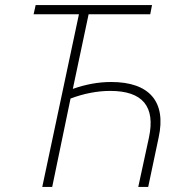

<svg xmlns="http://www.w3.org/2000/svg" viewBox="-20 -734 732 754"><path d="M146 0H185L257 -347C310 -367 363 -377 413 -377C540 -377 591 -316 565 -194L523 0H562L603 -194C634 -335 566 -412 417 -412C366 -412 318 -403 266 -385L328 -678H570L577 -714H120L112 -678H290Z"/></svg>

Font: Noto Sans ExtraLight
Style: Italic
Weight: 200
Italic angle: -12°
Designer: Monotype Design Team
Foundry: Monotype Imaging Inc.
Version: Version 2.013